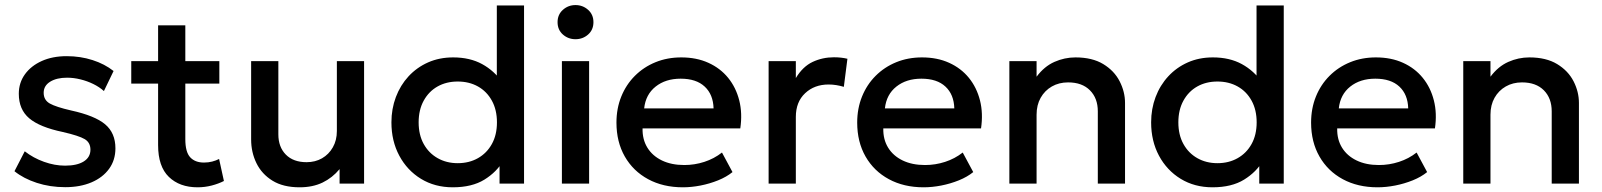

<svg xmlns="http://www.w3.org/2000/svg" viewBox="-20 -742 6473 776"><path d="M243.5 14.5Q182 14.5 128.5 -3Q75 -20.5 38.5 -50L80 -130.5Q114.5 -103.5 157.8 -88Q201 -72.5 243 -72.5Q291.5 -72.5 318.5 -89.5Q345.5 -106.5 345.5 -137Q345.5 -166 322.2 -179.8Q299 -193.5 234 -208.5Q140.5 -228 98.2 -263.8Q56 -299.5 56 -363Q56 -407.5 80.8 -441.8Q105.5 -476 149 -495.5Q192.5 -515 249.5 -515Q305 -515 354 -499.2Q403 -483.5 439 -455L400 -374Q381.5 -390.5 357 -402.5Q332.5 -414.5 305.2 -421.2Q278 -428 251 -428Q209 -428 182.8 -411.8Q156.5 -395.5 156.5 -367Q156.5 -337.5 181.5 -323.5Q206.5 -309.5 267.5 -295.5Q363.5 -274.5 405 -239.5Q446.5 -204.5 446.5 -142.5Q446.5 -95 421 -59.8Q395.5 -24.5 349.8 -5Q304 14.5 243.5 14.5Z M778.5 15Q706 15 662.5 -27Q619 -69 619 -155.5V-639.5H729V-495H866.5V-404H729V-179.5Q729 -127.5 748.8 -106.2Q768.5 -85 804.5 -85Q822 -85 837.5 -89Q853 -93 865.5 -99.5L885 -10.5Q863.5 0.5 835.8 7.8Q808 15 778.5 15ZM510.5 -404V-495H633.5V-404Z M1191 15Q1124.5 15 1081.2 -11.8Q1038 -38.5 1016.5 -82.5Q995 -126.5 995 -178.5V-495H1105V-199Q1105 -148 1135.2 -117.2Q1165.5 -86.5 1219 -86.5Q1254 -86.5 1281.5 -102.2Q1309 -118 1325.2 -146.5Q1341.5 -175 1341.5 -212.5V-495H1451.5V0H1352.5V-58.5Q1323.5 -23.5 1283.8 -4.2Q1244 15 1191 15Z M1810 15Q1737.5 15 1681.5 -19.2Q1625.5 -53.5 1593.8 -112.8Q1562 -172 1562 -247.5Q1562 -302 1580 -349.8Q1598 -397.5 1631.2 -433.5Q1664.5 -469.5 1710.2 -489.8Q1756 -510 1811.5 -510Q1879 -510 1928.5 -483Q1978 -456 2011 -408L1988 -383.5V-720H2098V0H1999V-119L2015 -94Q1988 -47 1937.8 -16Q1887.5 15 1810 15ZM1830 -82.5Q1876 -82.5 1911.8 -102.8Q1947.5 -123 1968 -160Q1988.5 -197 1988.5 -247.5Q1988.5 -298 1968 -335.2Q1947.5 -372.5 1911.8 -392.5Q1876 -412.5 1830 -412.5Q1784 -412.5 1748.5 -392.5Q1713 -372.5 1692.5 -335.2Q1672 -298 1672 -247.5Q1672 -197 1692.5 -160Q1713 -123 1748.8 -102.8Q1784.5 -82.5 1830 -82.5Z M2251 0V-495H2361V0ZM2306 -583.5Q2276.5 -583.5 2255 -602.5Q2233.5 -621.5 2233.5 -652.5Q2233.5 -683 2255 -702.2Q2276.5 -721.5 2306 -721.5Q2335.5 -721.5 2357 -702.2Q2378.5 -683 2378.5 -652.5Q2378.5 -621.5 2357 -602.5Q2335.5 -583.5 2306 -583.5Z M2740 15Q2660 15 2599.5 -17.8Q2539 -50.5 2505.2 -109.5Q2471.5 -168.5 2471.5 -246.5Q2471.5 -303.5 2491 -351.8Q2510.5 -400 2546 -435.5Q2581.5 -471 2629.2 -490.5Q2677 -510 2733.5 -510Q2795 -510 2843 -488.2Q2891 -466.5 2922.8 -427.5Q2954.5 -388.5 2967.8 -336.2Q2981 -284 2972 -223H2577Q2576 -178.5 2596.5 -145.2Q2617 -112 2655.2 -93.5Q2693.5 -75 2745.5 -75Q2787.5 -75 2826.8 -87.8Q2866 -100.5 2898 -125.5L2940.5 -46.5Q2916.5 -27 2882.5 -13.2Q2848.5 0.5 2811.5 7.8Q2774.5 15 2740 15ZM2583.5 -304H2864Q2862.5 -360 2828.2 -392Q2794 -424 2731 -424Q2670 -424 2629.8 -392Q2589.5 -360 2583.5 -304Z M3086.5 0V-495H3196.5V-426.5Q3224.5 -473 3264.5 -491.8Q3304.5 -510.5 3350.5 -510.5Q3365.5 -510.5 3379 -509Q3392.5 -507.5 3405 -504.5L3390.5 -391Q3375.5 -395.5 3360 -398Q3344.5 -400.5 3329 -400.5Q3271.5 -400.5 3234 -365.2Q3196.5 -330 3196.5 -269.5V0Z M3713 15Q3633 15 3572.5 -17.8Q3512 -50.5 3478.2 -109.5Q3444.5 -168.5 3444.5 -246.5Q3444.5 -303.5 3464 -351.8Q3483.5 -400 3519 -435.5Q3554.5 -471 3602.2 -490.5Q3650 -510 3706.5 -510Q3768 -510 3816 -488.2Q3864 -466.5 3895.8 -427.5Q3927.5 -388.5 3940.8 -336.2Q3954 -284 3945 -223H3550Q3549 -178.5 3569.5 -145.2Q3590 -112 3628.2 -93.5Q3666.5 -75 3718.5 -75Q3760.5 -75 3799.8 -87.8Q3839 -100.5 3871 -125.5L3913.5 -46.5Q3889.5 -27 3855.5 -13.2Q3821.5 0.5 3784.5 7.8Q3747.5 15 3713 15ZM3556.5 -304H3837Q3835.5 -360 3801.2 -392Q3767 -424 3704 -424Q3643 -424 3602.8 -392Q3562.5 -360 3556.5 -304Z M4059.5 0V-495H4169.5V-432Q4200.5 -473.5 4241.5 -491.8Q4282.5 -510 4326.5 -510Q4394.5 -510 4439 -483Q4483.5 -456 4505.2 -413.5Q4527 -371 4527 -326V0H4417V-292Q4417 -345 4385.2 -377Q4353.5 -409 4297 -409Q4260 -409 4231.2 -392.5Q4202.5 -376 4186 -346.8Q4169.5 -317.5 4169.5 -278.5V0Z M4880.5 15Q4808 15 4752 -19.2Q4696 -53.5 4664.2 -112.8Q4632.5 -172 4632.5 -247.5Q4632.5 -302 4650.5 -349.8Q4668.5 -397.5 4701.8 -433.5Q4735 -469.5 4780.8 -489.8Q4826.5 -510 4882 -510Q4949.5 -510 4999 -483Q5048.5 -456 5081.5 -408L5058.5 -383.5V-720H5168.5V0H5069.5V-119L5085.5 -94Q5058.5 -47 5008.2 -16Q4958 15 4880.5 15ZM4900.5 -82.5Q4946.5 -82.5 4982.2 -102.8Q5018 -123 5038.5 -160Q5059 -197 5059 -247.5Q5059 -298 5038.5 -335.2Q5018 -372.5 4982.2 -392.5Q4946.5 -412.5 4900.5 -412.5Q4854.5 -412.5 4819 -392.5Q4783.5 -372.5 4763 -335.2Q4742.5 -298 4742.5 -247.5Q4742.5 -197 4763 -160Q4783.5 -123 4819.2 -102.8Q4855 -82.5 4900.5 -82.5Z M5547.5 15Q5467.5 15 5407 -17.8Q5346.5 -50.5 5312.8 -109.5Q5279 -168.5 5279 -246.5Q5279 -303.5 5298.5 -351.8Q5318 -400 5353.5 -435.5Q5389 -471 5436.8 -490.5Q5484.5 -510 5541 -510Q5602.5 -510 5650.5 -488.2Q5698.5 -466.5 5730.2 -427.5Q5762 -388.5 5775.2 -336.2Q5788.5 -284 5779.5 -223H5384.5Q5383.5 -178.5 5404 -145.2Q5424.5 -112 5462.8 -93.5Q5501 -75 5553 -75Q5595 -75 5634.2 -87.8Q5673.5 -100.5 5705.5 -125.5L5748 -46.5Q5724 -27 5690 -13.2Q5656 0.5 5619 7.8Q5582 15 5547.5 15ZM5391 -304H5671.5Q5670 -360 5635.8 -392Q5601.5 -424 5538.5 -424Q5477.5 -424 5437.2 -392Q5397 -360 5391 -304Z M5894 0V-495H6004V-432Q6035 -473.5 6076 -491.8Q6117 -510 6161 -510Q6229 -510 6273.5 -483Q6318 -456 6339.8 -413.5Q6361.5 -371 6361.5 -326V0H6251.5V-292Q6251.5 -345 6219.8 -377Q6188 -409 6131.5 -409Q6094.5 -409 6065.8 -392.5Q6037 -376 6020.5 -346.8Q6004 -317.5 6004 -278.5V0Z"/></svg>

Font: Geologica Thin Cursive
Style: Regular
Weight: 400
Version: Version 1.010;gftools[0.9.28]